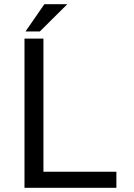

<svg xmlns="http://www.w3.org/2000/svg" viewBox="-20 -895 640 915"><path d="M187 -76.7V-710.9H96.7V0H534.7V-76.7ZM191.4 -875 101.6 -745.1H169.9L300.8 -875Z"/></svg>

Font: RobotoMono Nerd Font
Style: Regular
Weight: 400
Monospace: yes
Designer: Google
Version: Version 3.000;Nerd Fonts 3.2.1